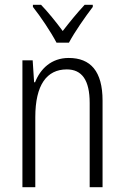

<svg xmlns="http://www.w3.org/2000/svg" viewBox="-20 -785 521 805"><path d="M217 -606H269C293 -651 337 -714 369 -756V-765H335C300 -727 274 -695 243 -655C215 -693 180 -736 152 -765H118V-756C149 -717 193 -652 217 -606ZM268 -542C195 -542 149 -496 127 -440H123L117 -532H74V0H128V-294C128 -429 176 -494 260 -494C323 -494 356 -450 356 -353V0H410V-363C410 -486 360 -542 268 -542Z"/></svg>

Font: Noto Sans Myanmar Condensed Light
Style: Regular
Weight: 300
Width: 3
Designer: Monotype Design Team
Foundry: Monotype Imaging Inc.
Version: Version 2.107